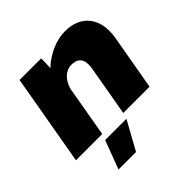

<svg xmlns="http://www.w3.org/2000/svg" viewBox="-191 -685 1033 1033"><g transform="rotate(-45 325.5 -168.0)"><path d="M5 0H205L256 -293C270 -344 306 -381 350 -381C417 -381 423 -334 415 -286L365 0H565L620 -313C644 -448 576 -533 455 -533C395 -533 323 -508 258 -448C260 -473 261 -498 260 -520H96ZM132 197H265L355 34H193Z"/></g></svg>

Font: Fixel Display 20240404 Black
Style: Italic
Weight: 900
Italic angle: -10°
Designer: AlfaBravo + MacPaw
Foundry: Kyrylo Tkachov, Marchela Mozhyna, Serhii Makarenko, Maria Weinstein, Zakhar Kryvoshyya
Version: Version 1.211;Glyphs 3.2 (3225)